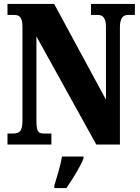

<svg xmlns="http://www.w3.org/2000/svg" viewBox="-20 -734 712 975"><path d="M18 0H241V-56H205C176 -56 165 -63 165 -119V-549L469 0H589V-595C589 -643 605 -658 630 -658H665V-714H442V-658H478C500 -658 518 -645 518 -599V-228L255 -714H18V-658H53C74 -658 94 -651 94 -599V-119C94 -63 75 -56 45 -56H18ZM256 208V221H317C347 178 388 113 404 71V61H295C288 104 268 169 256 208Z"/></svg>

Font: Noto Serif Myanmar ExtraCondensed Black
Style: Regular
Weight: 900
Width: 2
Designer: Ben Mitchell and the Monotype Design Team
Foundry: Monotype Imaging Inc.
Version: Version 2.106